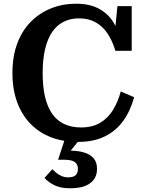

<svg xmlns="http://www.w3.org/2000/svg" viewBox="-20 -748 785 1035"><path d="M406 -649Q359 -649 322.5 -630.5Q286 -612 261 -575Q236 -538 223 -483Q210 -428 210 -355Q210 -280 223 -225Q236 -170 262 -133.5Q288 -97 327 -79Q366 -61 417 -61Q478 -61 520 -86Q562 -111 589 -155Q616 -199 631 -255L703 -224Q683 -150 644 -96Q605 -42 544.5 -12.5Q484 17 401 17Q321 17 256.5 -7.5Q192 -32 145 -80Q98 -128 72.5 -197Q47 -266 47 -355Q47 -444 73 -513.5Q99 -583 146 -630.5Q193 -678 255.5 -703Q318 -728 390 -728Q462 -728 511.5 -702Q561 -676 591 -628.5Q621 -581 634 -514L596 -543L613 -715H690V-474H602Q586 -528 560 -567Q534 -606 496 -627.5Q458 -649 406 -649ZM417 -5 349 79 346 64Q396 63 431.5 73.5Q467 84 485 105.5Q503 127 503 161Q503 190 492 210Q481 230 461 243Q441 256 415 261.5Q389 267 359 267Q308 267 274.5 251Q241 235 220 211L262 164Q272 174 284 184Q296 194 312 201Q328 208 348 208Q375 208 387.5 196.5Q400 185 400 162Q400 139 384 126Q368 113 322 113H293L332 -5Z"/></svg>

Font: Roboto Serif SemiBold
Style: Regular
Weight: 600
Designer: Greg Gazdowicz
Foundry: Commercial Type
Version: Version 1.008